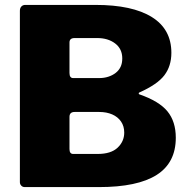

<svg xmlns="http://www.w3.org/2000/svg" viewBox="-20 -762 771 782"><path d="M81 0Q72 0 66.5 -6Q61 -12 61 -20V-718Q61 -729 67 -735.5Q73 -742 83 -742H369Q519 -742 598.5 -692.5Q678 -643 678 -547Q678 -493 649.5 -455.5Q621 -418 547 -385Q545 -384 545 -381.5Q545 -379 547 -378Q628 -350 662 -308.5Q696 -267 696 -201Q696 -99 618 -49.5Q540 0 383 0H81ZM378 -135Q432 -135 459 -160.5Q486 -186 486 -222Q486 -248 473 -267Q460 -286 437 -296Q414 -306 384 -306H284Q263 -306 263 -286V-155Q263 -135 278 -135ZM384 -444Q404 -444 421 -449.5Q438 -455 451 -465Q464 -475 471 -489.5Q478 -504 478 -524Q478 -563 449 -585Q420 -607 376 -607H284Q263 -607 263 -589V-465Q263 -444 278 -444Z"/></svg>

Font: Libre Franklin ExtraBold
Style: Regular
Weight: 800
Designer: Pablo Impallari, Rodrigo Fuenzalida, Nhung Nguyen
Foundry: Impallari Type
Version: Version 3.000